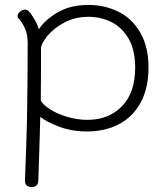

<svg xmlns="http://www.w3.org/2000/svg" viewBox="-20 -533 670 777"><path d="M581 -259Q581 -177 549.5 -118.5Q518 -60 461.5 -30.5Q405 -1 333 -1Q269 -1 217.5 -21Q166 -41 143 -60L141 14Q135 189 135 200Q133 224 108 224Q81 224 81 197Q87 51 89 -40L90 -102Q92 -232 92 -355Q92 -390 84 -411Q76 -432 59 -454Q58 -455 54.5 -458.5Q51 -462 51 -468Q51 -478 61 -486Q71 -494 81 -494Q90 -494 97 -487Q105 -479 118.5 -456.5Q132 -434 137 -414Q159 -450 211 -481.5Q263 -513 338 -513Q403 -513 458.5 -486Q514 -459 547.5 -401.5Q581 -344 581 -259ZM527 -259Q527 -332 499.5 -378Q472 -424 429.5 -444.5Q387 -465 338 -465Q283 -465 239 -441Q195 -417 170.5 -386Q146 -355 146 -337Q146 -208 145 -126Q154 -109 183 -90.5Q212 -72 252.5 -60Q293 -48 334 -48Q420 -48 473.5 -103Q527 -158 527 -259Z"/></svg>

Font: Mali Light
Style: Regular
Weight: 300
Designer: Kitiyaporn Chalermlarp | Katatrad Aksorn Co.,Ltd.
Foundry: Cadson Demak Co.,Ltd.
Version: Version 1.000; ttfautohint (v1.6)